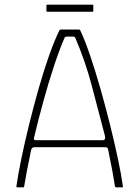

<svg xmlns="http://www.w3.org/2000/svg" viewBox="-20 -799 595 819"><path d="M54 0Q51 0 50.5 -1Q50 -2 50 -5Q57 -54 71 -122Q85 -190 104 -267Q123 -344 144.5 -420Q166 -496 189 -561Q212 -626 233 -669Q234 -671 236 -672Q238 -673 240 -673H314Q317 -673 319.5 -672.5Q322 -672 323 -668Q342 -628 364.5 -562Q387 -496 409 -418.5Q431 -341 450.5 -262.5Q470 -184 484 -117Q498 -50 504 -6Q505 -2 504.5 -1Q504 0 501 0H475Q473 0 472.5 -1Q472 -2 470 -5Q466 -34 458.5 -74Q451 -114 441 -162Q440 -167 437 -169Q434 -171 428 -171H125Q120 -170 117.5 -168Q115 -166 113 -160Q103 -114 95.5 -74Q88 -34 83 -4Q83 -2 82.5 -1Q82 0 79 0ZM132 -201H420Q423 -201 426.5 -204.5Q430 -208 428 -218Q400 -325 372 -431.5Q344 -538 301 -638Q299 -643 291 -643H265Q257 -643 255 -637Q234 -589 210.5 -518Q187 -447 165 -367Q143 -287 125 -211Q124 -209 125 -205Q126 -201 132 -201ZM378 -752Q378 -751 377.5 -750Q377 -749 375 -749H182Q180 -749 179 -750Q178 -751 178 -752V-776Q178 -778 179 -778.5Q180 -779 182 -779H375Q377 -779 377.5 -778.5Q378 -778 378 -776Z"/></svg>

Font: Glory Thin Thin
Style: Regular
Weight: 250
Version: Version 1.011